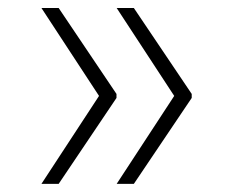

<svg xmlns="http://www.w3.org/2000/svg" viewBox="-20 -534 575 476"><path d="M82.7 -78.1 225.5 -296.2 82.7 -514.2H125.4L268.8 -301.1V-291.2L125.4 -78.1ZM269.2 -78.1 411.9 -296.2 269.2 -514.2H311.8L455.3 -301.1V-291.2L311.8 -78.1Z"/></svg>

Font: Inter UI Extra Light
Style: Regular
Weight: 200
Designer: Rasmus Andersson
Foundry: rsms
Version: 3.2;8d6f07862